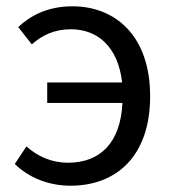

<svg xmlns="http://www.w3.org/2000/svg" viewBox="-20 -577 549 610"><path d="M81 -436C113 -464 151 -484 205 -484C291 -484 355 -428 368 -315H130V-250H369C363 -122 297 -60 196 -60C143 -60 98 -81 64 -112L27 -56C72 -12 135 13 204 13C350 13 457 -81 457 -271C457 -465 345 -557 210 -557C130 -557 75 -526 38 -491Z"/></svg>

Font: Noto Sans T Chinese Regular
Style: Regular
Weight: 400
Designer: Ryoko NISHIZUKA (kana & ideographs); Paul D. Hunt (Latin, Greek & Cyrillic); Wenlong ZHANG (bopomofo); Sandoll Communica
Foundry: Adobe Systems Incorporated
Version: Version 1.000;PS 1;hotconv 1.0.78;makeotf.lib2.5.61930